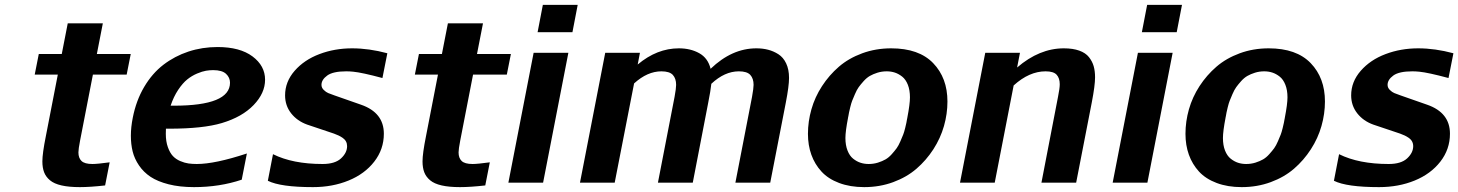

<svg xmlns="http://www.w3.org/2000/svg" viewBox="-20 -745 5947 783"><path d="M306.6 -171.9Q299.8 -136.7 299.8 -123.5Q299.8 -100.6 312.5 -88.4Q325.2 -76.2 356.9 -76.2Q377 -76.2 427.2 -83L408.7 11.2Q348.1 18.1 305.7 18.1Q261.2 18.1 231 11.2Q200.7 4.4 183.8 -9.8Q167 -23.9 159.9 -42.5Q152.8 -61 152.8 -86.9Q152.8 -119.1 167 -189.9L215.8 -440.9H121.6L138.2 -524.9H231.9L256.3 -649.9H399.4L375 -524.9H513.2L496.6 -440.9H358.9Z M867.2 -553.2Q958.5 -553.2 1009.8 -514.9Q1061 -476.6 1061 -419.9Q1061 -365.2 1014.4 -316.7Q967.8 -268.1 884.8 -243.2Q808.1 -220.2 670.4 -220.2H656.7Q656.2 -212.9 656.2 -199.2Q656.2 -168 664.6 -144.8Q672.9 -121.6 685.1 -108.6Q697.3 -95.7 715.1 -88.1Q732.9 -80.6 748.5 -78.4Q764.2 -76.2 782.7 -76.2Q856.9 -76.2 986.8 -119.1L965.8 -12.2Q875.5 18.1 771 18.1Q712.9 18.1 667.7 6.6Q622.6 -4.9 594 -23.9Q565.4 -43 546.9 -70.3Q528.3 -97.7 521 -127.2Q513.7 -156.7 513.7 -191.4Q513.7 -226.1 521.5 -265.1Q535.2 -335 567.9 -390.4Q600.6 -445.8 646.5 -481Q692.4 -516.1 748.5 -534.7Q804.7 -553.2 867.2 -553.2ZM689 -314Q918 -314 918 -407.7Q918 -428.7 901.9 -443.8Q885.7 -459 849.1 -459Q835 -459 820.1 -456.5Q805.2 -454.1 783.7 -445.1Q762.2 -436 743.7 -421.1Q725.1 -406.2 706.5 -378.4Q688 -350.6 675.8 -314Z M1545.4 -199.7Q1545.4 -136.2 1506.3 -85.9Q1467.3 -35.6 1401.6 -8.8Q1335.9 18.1 1256.3 18.1Q1124 18.1 1072.3 -7.8L1093.3 -116.2Q1173.8 -76.2 1295.4 -76.2Q1346.2 -76.2 1370.8 -99.1Q1395.5 -122.1 1395.5 -148.9Q1395.5 -159.7 1390.9 -168.2Q1386.2 -176.8 1377.2 -182.9Q1368.2 -189 1360.8 -192.4Q1353.5 -195.8 1341.8 -200.2L1232.9 -236.8Q1191.9 -251.5 1167.2 -283Q1142.6 -314.5 1142.6 -356Q1142.6 -411.6 1181.6 -456.3Q1220.7 -501 1282.7 -524.4Q1344.7 -547.9 1416 -547.9Q1484.9 -547.9 1559.6 -527.8L1539.6 -426.8Q1456.1 -449.2 1420.4 -452.6Q1405.8 -454.1 1392.1 -454.1Q1337.9 -454.1 1314.5 -437Q1291 -419.9 1291 -398.9Q1291 -387.2 1300.3 -378.2Q1309.6 -369.1 1318.4 -365.5Q1327.1 -361.8 1343.8 -356L1452.6 -317.9Q1545.4 -285.6 1545.4 -199.7Z M1856.9 -171.9Q1850.1 -136.7 1850.1 -123.5Q1850.1 -100.6 1862.8 -88.4Q1875.5 -76.2 1907.2 -76.2Q1927.2 -76.2 1977.5 -83L1959 11.2Q1898.4 18.1 1856 18.1Q1811.5 18.1 1781.2 11.2Q1751 4.4 1734.1 -9.8Q1717.3 -23.9 1710.2 -42.5Q1703.1 -61 1703.1 -86.9Q1703.1 -119.1 1717.3 -189.9L1766.1 -440.9H1671.9L1688.5 -524.9H1782.2L1806.6 -649.9H1949.7L1925.3 -524.9H2063.5L2046.9 -440.9H1909.2Z M2314.5 -613.8H2172.4L2193.8 -725.1H2335.9ZM2194.8 0H2053.2L2156.2 -529.8H2297.9Z M3064.5 -547.9Q3090.3 -547.9 3112.3 -542.2Q3134.3 -536.6 3154.3 -523.9Q3174.3 -511.2 3186 -486.6Q3197.8 -461.9 3197.8 -427.2Q3197.8 -394 3184.6 -326.2L3121.1 0H2979L3046.9 -350.1Q3053.2 -385.3 3053.2 -398.9Q3053.2 -424.8 3039.8 -439.5Q3026.4 -454.1 2993.2 -454.1Q2935.1 -454.1 2880.9 -403.3Q2877.9 -374.5 2868.2 -326.2L2805.2 0H2663.1L2731 -350.1Q2737.3 -384.8 2737.3 -398.9Q2737.3 -424.8 2723.9 -439.5Q2710.4 -454.1 2677.2 -454.1Q2620.1 -454.1 2565.9 -404.8L2486.8 0H2345.2L2448.2 -529.8H2589.8L2580.6 -481.9Q2659.2 -547.9 2748.5 -547.9Q2795.9 -547.9 2831.5 -528.1Q2867.2 -508.3 2877.9 -464.4Q2964.8 -547.9 3064.5 -547.9Z M3427.7 -182.1Q3427.7 -152.8 3436.3 -131.1Q3444.8 -109.4 3459.2 -97.9Q3473.6 -86.4 3489.3 -81.3Q3504.9 -76.2 3522.5 -76.2Q3542.5 -76.2 3560.3 -81.8Q3578.1 -87.4 3591.3 -95Q3604.5 -102.5 3616.7 -116.2Q3628.9 -129.9 3636.7 -140.6Q3644.5 -151.4 3652.1 -169.2Q3659.7 -187 3663.3 -196Q3667 -205.1 3671.4 -222.9Q3675.8 -240.7 3676.3 -244.1Q3676.8 -247.6 3679.2 -260.3Q3679.7 -262.2 3679.9 -263.2Q3680.2 -264.2 3680.2 -265.1Q3690.9 -320.8 3690.9 -348.1Q3690.9 -377.4 3682.4 -399.2Q3673.8 -420.9 3659.4 -432.4Q3645 -443.8 3629.4 -449Q3613.8 -454.1 3596.2 -454.1Q3576.2 -454.1 3558.3 -448.5Q3540.5 -442.9 3527.3 -435.3Q3514.2 -427.7 3502 -414.1Q3489.7 -400.4 3481.9 -389.6Q3474.1 -378.9 3466.6 -361.1Q3459 -343.3 3455.3 -334.2Q3451.7 -325.2 3447.3 -307.4Q3442.9 -289.6 3442.4 -286.1Q3441.9 -282.7 3439.5 -270Q3439 -268.1 3438.7 -267.1Q3438.5 -266.1 3438.5 -265.1Q3427.7 -209.5 3427.7 -182.1ZM3274.9 -199.2Q3274.9 -249.5 3289.1 -299.3Q3303.2 -349.1 3332.3 -393.8Q3361.3 -438.5 3401.1 -472.9Q3440.9 -507.3 3496.1 -527.6Q3551.3 -547.9 3614.3 -547.9Q3727.5 -547.9 3785.6 -487.5Q3843.8 -427.2 3843.8 -331.1Q3843.8 -280.8 3829.6 -231Q3815.4 -181.2 3786.4 -136.2Q3757.3 -91.3 3717.5 -56.9Q3677.7 -22.5 3622.6 -2.2Q3567.4 18.1 3504.4 18.1Q3446.8 18.1 3402.1 1.2Q3357.4 -15.6 3330.1 -45.4Q3302.7 -75.2 3288.8 -114Q3274.9 -152.8 3274.9 -199.2Z M4294.9 -351.1Q4301.8 -385.3 4301.8 -401.4Q4301.8 -426.3 4289.1 -440.2Q4276.4 -454.1 4244.1 -454.1Q4177.2 -454.1 4113.8 -396.5L4036.6 0H3895L3998 -529.8H4139.6L4127.9 -469.7Q4218.8 -547.9 4318.4 -547.9Q4355.5 -547.9 4381.3 -538.6Q4407.2 -529.3 4420.9 -512Q4434.6 -494.6 4440.2 -474.9Q4445.8 -455.1 4445.8 -429.7Q4445.8 -396.5 4432.6 -328.1L4368.7 0H4227.1Z M4778.8 -613.8H4636.7L4658.2 -725.1H4800.3ZM4659.2 0H4517.6L4620.6 -529.8H4762.2Z M4967.3 -182.1Q4967.3 -152.8 4975.8 -131.1Q4984.4 -109.4 4998.8 -97.9Q5013.2 -86.4 5028.8 -81.3Q5044.4 -76.2 5062 -76.2Q5082 -76.2 5099.9 -81.8Q5117.7 -87.4 5130.9 -95Q5144 -102.5 5156.2 -116.2Q5168.5 -129.9 5176.3 -140.6Q5184.1 -151.4 5191.7 -169.2Q5199.2 -187 5202.9 -196Q5206.5 -205.1 5210.9 -222.9Q5215.3 -240.7 5215.8 -244.1Q5216.3 -247.6 5218.8 -260.3Q5219.2 -262.2 5219.5 -263.2Q5219.7 -264.2 5219.7 -265.1Q5230.5 -320.8 5230.5 -348.1Q5230.5 -377.4 5221.9 -399.2Q5213.4 -420.9 5199 -432.4Q5184.6 -443.8 5168.9 -449Q5153.3 -454.1 5135.7 -454.1Q5115.7 -454.1 5097.9 -448.5Q5080.1 -442.9 5066.9 -435.3Q5053.7 -427.7 5041.5 -414.1Q5029.3 -400.4 5021.5 -389.6Q5013.7 -378.9 5006.1 -361.1Q4998.5 -343.3 4994.9 -334.2Q4991.2 -325.2 4986.8 -307.4Q4982.4 -289.6 4981.9 -286.1Q4981.4 -282.7 4979 -270Q4978.5 -268.1 4978.3 -267.1Q4978 -266.1 4978 -265.1Q4967.3 -209.5 4967.3 -182.1ZM4814.5 -199.2Q4814.5 -249.5 4828.6 -299.3Q4842.8 -349.1 4871.8 -393.8Q4900.9 -438.5 4940.7 -472.9Q4980.5 -507.3 5035.6 -527.6Q5090.8 -547.9 5153.8 -547.9Q5267.1 -547.9 5325.2 -487.5Q5383.3 -427.2 5383.3 -331.1Q5383.3 -280.8 5369.1 -231Q5355 -181.2 5325.9 -136.2Q5296.9 -91.3 5257.1 -56.9Q5217.3 -22.5 5162.1 -2.2Q5106.9 18.1 5043.9 18.1Q4986.3 18.1 4941.7 1.2Q4897 -15.6 4869.6 -45.4Q4842.3 -75.2 4828.4 -114Q4814.5 -152.8 4814.5 -199.2Z M5893.1 -199.7Q5893.1 -136.2 5854 -85.9Q5814.9 -35.6 5749.3 -8.8Q5683.6 18.1 5604 18.1Q5471.7 18.1 5419.9 -7.8L5440.9 -116.2Q5521.5 -76.2 5643.1 -76.2Q5693.8 -76.2 5718.5 -99.1Q5743.2 -122.1 5743.2 -148.9Q5743.2 -159.7 5738.5 -168.2Q5733.9 -176.8 5724.9 -182.9Q5715.8 -189 5708.5 -192.4Q5701.2 -195.8 5689.5 -200.2L5580.6 -236.8Q5539.6 -251.5 5514.9 -283Q5490.2 -314.5 5490.2 -356Q5490.2 -411.6 5529.3 -456.3Q5568.4 -501 5630.4 -524.4Q5692.4 -547.9 5763.7 -547.9Q5832.5 -547.9 5907.2 -527.8L5887.2 -426.8Q5803.7 -449.2 5768.1 -452.6Q5753.4 -454.1 5739.7 -454.1Q5685.5 -454.1 5662.1 -437Q5638.7 -419.9 5638.7 -398.9Q5638.7 -387.2 5647.9 -378.2Q5657.2 -369.1 5666 -365.5Q5674.8 -361.8 5691.4 -356L5800.3 -317.9Q5893.1 -285.6 5893.1 -199.7Z"/></svg>

Font: Aurulent Sans
Style: BoldItalic
Weight: 700
Italic angle: -11°
Version: Version 2007.05.04